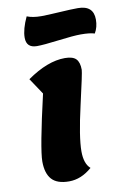

<svg xmlns="http://www.w3.org/2000/svg" viewBox="-95 -901 651 982"><g transform="rotate(-10 230.5 -409.5)"><path d="M141 -685Q86 -685 86 -738Q86 -782 115 -844Q145 -832 189 -832Q219 -832 282.5 -836Q346 -840 380 -840Q461 -840 461 -767Q461 -727 443 -697Q419 -705 371 -705Q334 -705 254.5 -695Q175 -685 141 -685ZM183 25Q121 25 93 -6Q65 -37 65 -99Q65 -164 129 -441L73 -525Q180 -600 270 -600Q311 -600 328 -582.5Q345 -565 345 -526Q345 -511 308 -350Q271 -189 271 -115Q271 -51 302 -24Q246 25 183 25Z"/></g></svg>

Font: Lemonada
Style: Bold
Weight: 700
Designer: Mohamed Gaber (Arabic), Eduardo Tunni (Latin)
Foundry: Kief Type Foundry
Version: Version 4.004